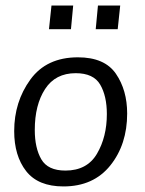

<svg xmlns="http://www.w3.org/2000/svg" viewBox="-20 -660 521 690"><path d="M156 -555 165 -640H243L235 -555ZM324 -555 332 -640H412L403 -555ZM31 -189Q31 -294 89 -374Q147 -454 260 -454Q356 -454 396.5 -395Q437 -336 437 -252Q437 -141 376.5 -65.5Q316 10 208 10Q117 10 74 -45Q31 -100 31 -189ZM105 -193Q105 -128 128.5 -87.5Q152 -47 215 -47Q293 -47 328.5 -107.5Q364 -168 364 -250Q364 -315 340 -356Q316 -397 252 -397Q179 -397 142 -340Q105 -283 105 -193Z"/></svg>

Font: Zilla Slab Regular
Style: Italic
Weight: 400
Italic angle: -6°
Designer: Typotheque.com
Foundry: Typotheque type foundry
Version: Version 1.1; 2017; ttfautohint (v1.6)